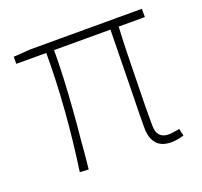

<svg xmlns="http://www.w3.org/2000/svg" viewBox="-100 -639 803 765"><g transform="rotate(-20 301.5 -257.0)"><path d="M421 -81Q421 -122 424 -262L425 -321L426 -380Q427 -448 428 -492H189Q189 -384 178 -241Q174 -186 167 -117L162 -57L156 2L119 0Q156 -259 156 -492H29V-522L101 -527H574V-492H463Q458 -399 456 -257Q455 -204 454 -150V-75Q454 -20 505 -20Q516 -20 550 -26L557 4Q528 13 503 13Q421 13 421 -81Z"/></g></svg>

Font: Noto Sans CJK TC Thin
Style: Regular
Weight: 250
Designer: Ryoko NISHIZUKA ???? (kana & ideographs); Paul D. Hunt (Latin, Greek & Cyrillic); Wenlong ZHANG ??? (bopomofo); Sandoll 
Foundry: Adobe Systems Incorporated
Version: Version 1.004 January 19, 2016